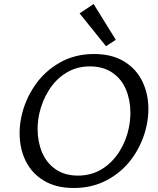

<svg xmlns="http://www.w3.org/2000/svg" viewBox="-20 -934 788 960"><path d="M78 -268Q78 -309 87 -351Q105 -434 153.5 -505.5Q202 -577 278 -620.5Q354 -664 450 -664Q540 -664 601 -626.5Q662 -589 692 -526.5Q722 -464 722 -389Q722 -348 713 -306Q695 -222 646.5 -151Q598 -80 521.5 -37Q445 6 349 6Q260 6 199 -31Q138 -68 108 -130Q78 -192 78 -268ZM624 -294Q632 -334 632 -370Q632 -433 610 -486Q588 -539 542 -570.5Q496 -602 429 -602Q363 -602 310.5 -569.5Q258 -537 224 -482.5Q190 -428 176 -364Q168 -324 168 -289Q168 -226 190 -173Q212 -120 257.5 -88Q303 -56 370 -56Q437 -56 489.5 -88.5Q542 -121 576.5 -175.5Q611 -230 624 -294ZM378 -867 448 -914 559 -735 510 -703Z"/></svg>

Font: Ysabeau Medium
Style: Italic
Weight: 500
Italic angle: -12°
Designer: Christian Thalmann (Catharsis Fonts)
Version: Version 0.003